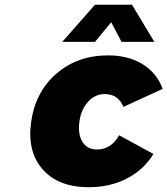

<svg xmlns="http://www.w3.org/2000/svg" viewBox="-20 -785 708 812"><path d="M111.8 -270Q129.9 -397 219 -473.9Q308.1 -550.8 437 -550.8Q522.5 -550.8 582.8 -513.7Q643.1 -476.6 668 -409.2L502 -333Q479.5 -387.2 422.9 -387.2Q382.3 -387.2 352.8 -355Q323.2 -322.8 315.9 -271Q308.6 -217.8 328.6 -185.3Q348.6 -152.8 389.2 -152.8Q450.2 -152.8 483.9 -212.9L628.9 -133.8Q587.4 -66.4 516.1 -29.8Q444.8 6.8 355 6.8Q227.1 6.8 160.4 -68.8Q93.8 -144.5 111.8 -270ZM243.2 -607.9 381.8 -765.1H538.1L632.8 -607.9H494.1L450.2 -690.9L381.8 -607.9Z"/></svg>

Font: Trueno ExtraBold
Style: Italic
Weight: 800
Designer: Julieta Ulanovsky
Foundry: Julieta Ulanovsky
Version: Version 3.001b | FøM Fix